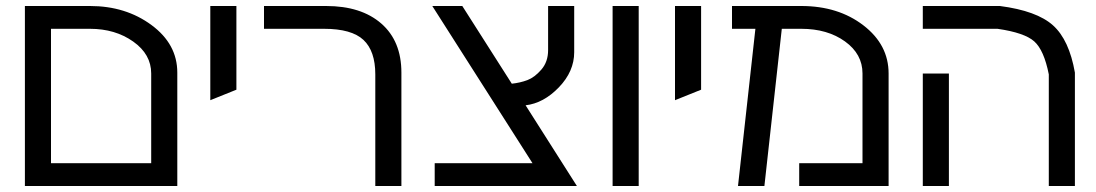

<svg xmlns="http://www.w3.org/2000/svg" viewBox="-20 -620 3655 640"><path d="M280 -600Q399 -600 485 -536.5Q571 -473 571 -378V0H63V-600ZM484 -76V-375Q484 -439 424 -481.5Q364 -524 280 -524H150V-76Z M681 -600H768V-321L681 -286Z M1067 -600Q1184 -600 1251 -541.5Q1318 -483 1318 -378V0H1231V-372Q1231 -450 1191.5 -487Q1152 -524 1060 -524H860V-600Z M1894 -446Q1894 -382 1843 -329Q1792 -276 1732 -269L1903 0H1429V-76H1755L1421 -600H1521L1686 -341Q1714 -344 1738 -353Q1762 -362 1784.5 -388Q1807 -414 1807 -453V-600H1894Z M2022 0V-600H2109V0Z M2230 -600H2317V-321L2230 -286Z M2855 -375Q2855 -440 2796.5 -482Q2738 -524 2651 -524H2586L2528 0H2440L2498 -524H2420V-600H2651Q2774 -600 2858 -535.5Q2942 -471 2942 -375V0H2644V-76H2855Z M3313 -600Q3436 -584 3490 -535.5Q3544 -487 3563 -378V0H3476V-372Q3460 -453 3427.5 -482Q3395 -511 3305 -524H3056V-600ZM3056 0V-375H3143V0Z"/></svg>

Font: ColatingCofangSans
Style: Regular
Weight: 400
Foundry: GNU
Version: Version 412.227;June 27, 2022;FontCreator 11.0.0.2412 32-bit